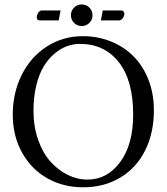

<svg xmlns="http://www.w3.org/2000/svg" viewBox="-20 -818 739 851"><path d="M435.5 -771.5H517.6Q524.4 -771.5 527.8 -766.8Q531.2 -762.2 531.2 -756.3Q531.2 -747.1 523.9 -737.3Q516.6 -727.5 507.8 -727.5H427.2ZM240.2 -727.5H155.3Q143.1 -727.5 143.1 -741.7Q143.1 -751.5 149.7 -761.5Q156.2 -771.5 165 -771.5H248.5ZM308.3 -716.6Q294.4 -730.5 294.4 -750.5Q294.4 -770.5 308.3 -784.4Q322.3 -798.3 342.3 -798.3Q362.3 -798.3 376.2 -784.4Q390.1 -770.5 390.1 -750.5Q390.1 -730.5 376.2 -716.6Q362.3 -702.6 342.3 -702.6Q322.3 -702.6 308.3 -716.6ZM334.5 -623.5Q304.7 -623.5 276.1 -613Q247.6 -602.5 220.5 -579.3Q193.4 -556.2 173.1 -522.5Q152.8 -488.8 140.6 -438.2Q128.4 -387.7 128.4 -327.1Q128.4 -257.3 148.9 -198.7Q169.4 -140.1 203.4 -102.1Q237.3 -64 279.8 -43Q322.3 -22 367.7 -22Q455.6 -22 512.9 -100.1Q570.3 -178.2 570.3 -309.6Q570.3 -461.9 506.3 -542.7Q442.4 -623.5 334.5 -623.5ZM662.1 -329.1Q662.1 -229.5 623.8 -152.1Q585.4 -74.7 513.7 -31.2Q441.9 12.2 348.1 12.2Q261.7 12.2 191.2 -26.9Q120.6 -65.9 78.6 -140.1Q36.6 -214.4 36.6 -310.1Q36.6 -407.2 76.7 -486.8Q116.7 -566.4 188 -612.1Q259.3 -657.7 347.2 -657.7Q414.1 -657.7 472.2 -634Q530.3 -610.4 572.3 -567.9Q614.3 -525.4 638.2 -463.9Q662.1 -402.3 662.1 -329.1Z"/></svg>

Font: Libertinage
Style: l
Weight: 400
Designer: OSP
Foundry: OSP
Version: Version 1.0; 2008; OFL relea